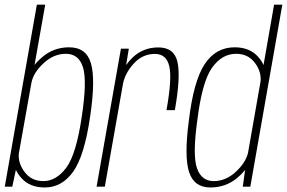

<svg xmlns="http://www.w3.org/2000/svg" viewBox="-36 -805 1237 828"><path d="M-15.5 0 123 -785H159L113 -525Q126 -542 146.5 -559Q196 -601 262 -601Q336 -601 356.2 -531.8Q376.5 -462.5 353 -304.5Q328.5 -133.5 279.8 -65Q231 3.5 157.5 3.5Q91.5 3.5 55.5 -38Q40 -55.5 32.5 -73L17 0ZM99.5 -448 45 -142Q42 -102 68.5 -65.5Q98 -24 151 -24Q206.5 -24 249.8 -81.8Q293 -139.5 317 -304.5Q340 -457 321.8 -515Q303.5 -573 248 -573Q195 -573 151 -531.5Q108 -491.5 99.5 -448Z M682 -330Q706.5 -466.5 694 -519.5Q681.5 -572.5 632 -572.5Q578 -572.5 540 -530Q505 -491 495 -447L416 0H380.5L485.5 -595H519.5L508 -524.5Q520 -542 536.5 -557.5Q581.5 -600.5 647 -600.5Q715.5 -600.5 729.5 -537Q743.5 -473.5 718 -330Z M1011 0 1021 -72Q1007.5 -55 987.5 -38Q937.5 3.5 871.5 3.5Q801 3.5 779.5 -62.8Q758 -129 778 -281.5Q798.5 -455.5 846.5 -528.2Q894.5 -601 976 -601Q1041.5 -601 1078 -559Q1093 -542 1100.5 -524.5L1146 -785H1181.5L1043.5 0ZM1033.5 -145.5 1087.5 -453Q1092 -494 1065 -531.5Q1035.5 -573 982.5 -573Q920.5 -573 877.8 -512Q835 -451 814.5 -283.5Q794 -135 813.5 -79.5Q833 -24 885.5 -24Q938.5 -24 982.5 -65.5Q1023.5 -104 1033.5 -145.5Z"/></svg>

Font: Anybody ExtraLight
Style: Italic
Weight: 200
Italic angle: -10°
Designer: Tyler Finck
Foundry: Etcetera Type Company
Version: Version 1.010; ttfautohint (v1.8.3) -l 8 -r 50 -G 200 -x 14 